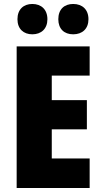

<svg xmlns="http://www.w3.org/2000/svg" viewBox="-20 -948 515 968"><path d="M68 -851C68 -802 99 -775 143 -775C188 -775 219 -803 219 -851C219 -900 188 -928 143 -928C99 -928 68 -901 68 -851ZM274 -851C274 -803 303 -775 349 -775C395 -775 426 -803 426 -851C426 -900 395 -928 349 -928C304 -928 274 -901 274 -851ZM432 0V-149H241V-296H418V-443H241V-567H432V-714H64V0Z"/></svg>

Font: Noto Sans Sinhala UI Condensed Black
Style: Regular
Weight: 900
Width: 3
Designer: Jelle Bosma - Monotype Design Team
Foundry: Monotype Imaging Inc.
Version: Version 2.006